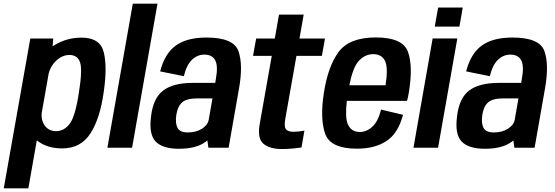

<svg xmlns="http://www.w3.org/2000/svg" viewBox="-80 -805 3026 1046"><path d="M-59.5 221 85 -595H210L206.5 -552.5Q209 -554.5 212 -556Q281 -600 364 -600Q466 -600 485.5 -519.5Q505 -439 485 -303.5Q465 -159 412.5 -77.8Q360 3.5 258.5 3.5Q175.5 3.5 121 -40Q121 -40.5 120.5 -40.5L74.5 221ZM147 -188.5Q144 -149 162.5 -122.5Q185 -90.5 225.5 -90.5Q268.5 -90.5 299.2 -129.8Q330 -169 350 -302Q370 -426.5 356 -466Q342 -505.5 298.5 -505.5Q258.5 -505.5 224.5 -473Q196 -445.5 185.5 -406Z M505 0 643.5 -785H778L639.5 0Z M1055.5 0 1049.5 -40Q1044.5 -36 1039 -31.5Q988 5.5 895 5.5Q806 5.5 768 -34Q730 -73.5 743 -171.5Q754.5 -271 809.5 -312.2Q864.5 -353.5 971 -353.5H1092.5L1096 -375Q1109 -445.5 1092.5 -476.5Q1076 -507.5 1033.5 -507.5Q995.5 -507.5 966 -479.5Q936.5 -451.5 921.5 -390L792.5 -416Q817.5 -513.5 878 -557Q938.5 -600.5 1044.5 -600.5Q1193 -600.5 1219 -526.5Q1245 -452.5 1222.5 -325L1165.5 0ZM1057 -152 1077.5 -269H995Q936.5 -269 912 -247Q887.5 -225 880.5 -179Q874 -133.5 887 -108.5Q900 -83.5 943.5 -83.5Q988 -83.5 1020 -103.5Q1051.5 -123.5 1057 -152Z M1456.5 7Q1389.5 7 1355.2 -21.8Q1321 -50.5 1335 -130L1400.5 -500.5H1298.5L1315.5 -595H1417L1440 -725.5H1574.5L1551.5 -595H1690.5L1673.5 -500.5H1535L1474.5 -159Q1466.5 -114 1478 -100.5Q1489.5 -87 1519 -87Q1545.5 -87 1578.5 -93.5L1562.5 -1.5Q1503.5 7 1456.5 7Z M1865.5 5Q1719.5 5 1691.2 -77Q1663 -159 1684 -296.5Q1706.5 -443.5 1765 -522.2Q1823.5 -601 1968 -601Q2114.5 -601 2142.8 -522Q2171 -443 2147 -299.5Q2143 -274.5 2137.5 -255.5H1809.5Q1799.5 -166.5 1814 -130.5Q1832 -86 1880.5 -86Q1917.5 -86 1949 -115.2Q1980.5 -144.5 1996 -208L2115.5 -179.5Q2089 -78 2025.2 -36.5Q1961.5 5 1865.5 5ZM1823 -340.5H2020.5Q2035 -434 2018.5 -471Q2000.5 -510 1953.5 -510Q1906 -510 1871 -469Q1842.5 -435.5 1823 -340.5Z M2172.5 0 2277 -595.5H2411.5L2306.5 0ZM2307 -764H2441L2423 -660H2288.5Z M2722.5 0 2716.5 -40Q2711.5 -36 2706 -31.5Q2655 5.5 2562 5.5Q2473 5.5 2435 -34Q2397 -73.5 2410 -171.5Q2421.5 -271 2476.5 -312.2Q2531.5 -353.5 2638 -353.5H2759.5L2763 -375Q2776 -445.5 2759.5 -476.5Q2743 -507.5 2700.5 -507.5Q2662.5 -507.5 2633 -479.5Q2603.5 -451.5 2588.5 -390L2459.5 -416Q2484.5 -513.5 2545 -557Q2605.5 -600.5 2711.5 -600.5Q2860 -600.5 2886 -526.5Q2912 -452.5 2889.5 -325L2832.5 0ZM2724 -152 2744.5 -269H2662Q2603.5 -269 2579 -247Q2554.5 -225 2547.5 -179Q2541 -133.5 2554 -108.5Q2567 -83.5 2610.5 -83.5Q2655 -83.5 2687 -103.5Q2718.5 -123.5 2724 -152Z"/></svg>

Font: Anybody SemiBold
Style: Italic
Weight: 600
Italic angle: -10°
Designer: Tyler Finck
Foundry: Etcetera Type Company
Version: Version 1.010; ttfautohint (v1.8.3) -l 8 -r 50 -G 200 -x 14 